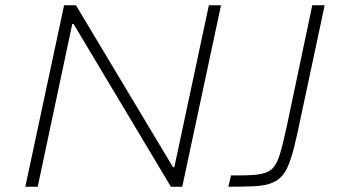

<svg xmlns="http://www.w3.org/2000/svg" viewBox="-20 -708 1287 728"><path d="M76 0 223 -688H268L636 -74H641L772 -688H818L671 0H628L259 -617H254L123 0ZM846 0 856 -43Q919 -42 955 -46Q991 -50 1010 -66.5Q1029 -83 1041 -122.5Q1053 -162 1068 -232L1164 -688H1211L1119 -256Q1106 -193 1095 -149.5Q1084 -106 1072 -78Q1060 -50 1042.5 -34Q1025 -18 1000 -10.5Q975 -3 937.5 -1.5Q900 0 846 0Z"/></svg>

Font: Saira Expanded ExtraLight
Style: Italic
Weight: 250
Width: 7
Italic angle: -12°
Designer: Hector Gatti with collaboration of the Omnibus-Type team
Foundry: Omnibus-Type
Version: Version 1.101